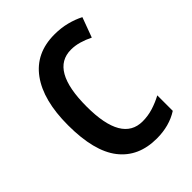

<svg xmlns="http://www.w3.org/2000/svg" viewBox="-168 -638 736 736"><g transform="rotate(-45 200.5 -270.0)"><path d="M250 10Q151 10 98 -58Q45 -126 45 -267Q45 -402 99 -476Q153 -550 254 -550Q290 -550 321 -542Q352 -534 377 -521L347 -440Q325 -451 302.5 -457.5Q280 -464 258 -464Q146 -464 146 -267Q146 -75 258 -75Q287 -75 314.5 -83.5Q342 -92 368 -106V-22Q318 10 250 10Z"/></g></svg>

Font: Noto Sans Georgian Condensed Medium
Style: Regular
Weight: 500
Width: 3
Designer: Monotype Design Team, Akaki Razmadze
Foundry: Google LLC
Version: Version 2.005; ttfautohint (v1.8.4.7-5d5b)